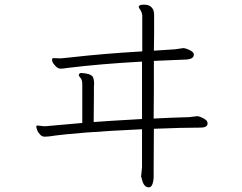

<svg xmlns="http://www.w3.org/2000/svg" viewBox="-20 -745 1040 826"><path d="M793 -241Q715 -239 641 -235Q642 -297 642 -362V-483L784 -489Q814 -492 814 -510Q814 -521 795 -530Q780 -537 771 -538H768L734 -533L642 -527Q643 -575 643 -603V-682Q643 -706 628 -717Q618 -725 598.5 -725Q579 -725 577 -717V-716Q577 -712 580 -708Q592 -692 592 -676V-524Q423 -514 292 -499Q247 -494 243 -494Q239 -494 235 -494L211 -495H208Q204 -494 204 -486Q204 -478 215.5 -464.5Q227 -451 236.5 -450Q246 -449 254 -450.5Q262 -452 272 -453Q410 -470 591 -480V-233Q431 -224 383 -220L384 -334V-372L385 -388Q384 -402 381 -411Q378 -420 362 -426Q342 -431 330 -431Q321 -431 319 -423V-422Q319 -418 326.5 -409.5Q334 -401 334 -382V-216L176 -202H168L142 -205H140Q136 -204 136 -200.5Q136 -197 139.5 -186.5Q143 -176 152 -166.5Q161 -157 172 -157Q183 -157 190 -158Q309 -176 591 -189V-25L587 14Q588 17 591 28Q599 61 620 61L625 60Q632 58 636.5 45Q641 32 641 18V-15L642 -191Q767 -196 842 -196Q873 -196 873 -214L872 -220Q870 -228 855 -236Q840 -244 830 -245H827Z"/></svg>

Font: LXGW WenKai TC Light
Style: Regular
Weight: 300
Designer: LXGW / Fontworks Inc.
Foundry: LXGW / Fontworks Inc.
Version: Version 1.330